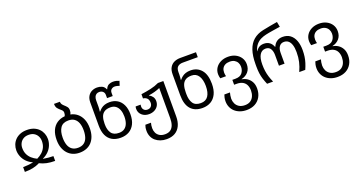

<svg xmlns="http://www.w3.org/2000/svg" viewBox="-51 -1612 5055 2704"><g transform="rotate(-20 2477.0 -260.0)"><path d="M65 0V-72Q105 -72 139 -75.5Q173 -79 216 -86V-89Q163 -113 127 -150.5Q91 -188 73 -234Q55 -280 55 -326Q55 -369 70 -408.5Q85 -448 115 -479Q145 -510 189.5 -528Q234 -546 292 -546Q351 -546 395 -528Q439 -510 469 -479Q499 -448 514 -408.5Q529 -369 529 -326Q529 -280 511 -234Q493 -188 457 -150.5Q421 -113 368 -89V-86Q412 -79 445.5 -75.5Q479 -72 519 -72V0Q450 0 395.5 -11.5Q341 -23 292 -48Q243 -23 188.5 -11.5Q134 0 65 0ZM292 -115Q336 -136 369 -165.5Q402 -195 420.5 -235Q439 -275 439 -327Q439 -367 422 -400Q405 -433 372.5 -453Q340 -473 292 -473Q244 -473 211.5 -453Q179 -433 162 -400Q145 -367 145 -327Q145 -275 163.5 -235Q182 -195 215 -165.5Q248 -136 292 -115Z M944 -541Q1001 -530 1044 -494.5Q1087 -459 1111 -402.5Q1135 -346 1135 -269Q1135 -202 1117.5 -150.5Q1100 -99 1067.5 -63Q1035 -27 988.5 -8.5Q942 10 885 10Q832 10 787 -8.5Q742 -27 709 -63Q676 -99 657.5 -150.5Q639 -202 639 -269Q639 -352 665.5 -411.5Q692 -471 742 -505Q792 -539 860 -545Q865 -554 868.5 -566.5Q872 -579 872 -595Q872 -614 862.5 -626.5Q853 -639 839 -650Q818 -667 798 -690.5Q778 -714 778 -760H866Q866 -737 877 -721Q888 -705 904 -691Q924 -674 941 -653.5Q958 -633 958 -601Q958 -583 954.5 -568.5Q951 -554 944 -541ZM887 -63Q941 -63 976 -88Q1011 -113 1027.5 -159.5Q1044 -206 1044 -269Q1044 -333 1027 -378Q1010 -423 975.5 -447.5Q941 -472 886 -472Q804 -472 767 -418Q730 -364 730 -269Q730 -206 746.5 -159.5Q763 -113 798 -88Q833 -63 887 -63Z M1502 10Q1426 10 1373 -20.5Q1320 -51 1292.5 -110.5Q1265 -170 1265 -257V-603Q1265 -660 1287 -697Q1309 -734 1345.5 -752Q1382 -770 1425 -770Q1460 -770 1495 -756Q1530 -742 1549 -697H1552Q1571 -742 1601 -756Q1631 -770 1662 -770Q1691 -770 1714 -764Q1737 -758 1756 -750L1734 -683Q1718 -688 1700 -693Q1682 -698 1663 -698Q1636 -698 1614.5 -680.5Q1593 -663 1593 -629V-581H1508V-629Q1508 -661 1487 -680.5Q1466 -700 1432 -700Q1408 -700 1390 -688.5Q1372 -677 1362.5 -655Q1353 -633 1353 -601V-505Q1353 -489 1351 -468.5Q1349 -448 1347 -437H1353Q1370 -459 1392.5 -477Q1415 -495 1446.5 -505.5Q1478 -516 1519 -516Q1586 -516 1635.5 -485.5Q1685 -455 1712.5 -397Q1740 -339 1740 -257Q1740 -170 1710 -110.5Q1680 -51 1626.5 -20.5Q1573 10 1502 10ZM1502 -63Q1552 -63 1584.5 -86.5Q1617 -110 1633 -153Q1649 -196 1649 -255Q1649 -309 1633.5 -351.5Q1618 -394 1586.5 -418.5Q1555 -443 1507 -443Q1448 -443 1414 -420Q1380 -397 1366 -355Q1352 -313 1352 -256V-240Q1352 -163 1386 -113Q1420 -63 1502 -63Z M2103 250Q2052 250 2009.5 235Q1967 220 1936 193Q1905 166 1888.5 127.5Q1872 89 1872 43Q1872 14 1876 -6.5Q1880 -27 1887 -44H1971Q1966 -28 1963 -7.5Q1960 13 1960 35Q1960 74 1975.5 106Q1991 138 2023 157.5Q2055 177 2103 177Q2155 177 2186.5 154Q2218 131 2232.5 89Q2247 47 2247 -10V-463Q2209 -446 2165 -434Q2121 -422 2075 -416V-413Q2104 -400 2124.5 -372.5Q2145 -345 2145 -306Q2145 -264 2124.5 -232.5Q2104 -201 2068.5 -183.5Q2033 -166 1989 -166Q1924 -166 1882.5 -203.5Q1841 -241 1841 -296Q1841 -305 1842 -314.5Q1843 -324 1846 -333H1921Q1920 -326 1919 -319Q1918 -312 1918 -306Q1918 -274 1937.5 -254Q1957 -234 1989 -234Q2024 -234 2043.5 -255.5Q2063 -277 2063 -309Q2063 -354 2041.5 -376.5Q2020 -399 1982 -404V-467Q2057 -477 2127 -492.5Q2197 -508 2254 -536H2335V-6Q2335 75 2307.5 132.5Q2280 190 2228.5 220Q2177 250 2103 250Z M2727 10Q2612 10 2551 -59.5Q2490 -129 2490 -267V-578Q2490 -643 2514 -683Q2538 -723 2578.5 -741.5Q2619 -760 2670 -760H2906V-686H2682Q2634 -686 2606 -662.5Q2578 -639 2578 -581V-546Q2578 -531 2576 -505.5Q2574 -480 2572 -467H2578Q2595 -489 2617.5 -507Q2640 -525 2671.5 -535.5Q2703 -546 2744 -546Q2844 -546 2904.5 -475.5Q2965 -405 2965 -267Q2965 -175 2935 -113.5Q2905 -52 2851.5 -21Q2798 10 2727 10ZM2727 -63Q2802 -63 2838 -116Q2874 -169 2874 -265Q2874 -360 2838.5 -416.5Q2803 -473 2732 -473Q2673 -473 2639 -449.5Q2605 -426 2591 -382.5Q2577 -339 2577 -278V-250Q2577 -165 2611 -114Q2645 -63 2727 -63Z M3301 250Q3246 250 3201.5 233.5Q3157 217 3125.5 188Q3094 159 3077 119Q3060 79 3060 33Q3060 4 3065.5 -21.5Q3071 -47 3078 -64H3162Q3157 -48 3152.5 -22.5Q3148 3 3148 25Q3148 64 3164 98.5Q3180 133 3214 155Q3248 177 3301 177Q3352 177 3385 154.5Q3418 132 3434 94Q3450 56 3450 10Q3450 -35 3433.5 -70.5Q3417 -106 3382 -126Q3347 -146 3293 -146H3254V-219H3300Q3371 -219 3402 -258.5Q3433 -298 3433 -352Q3433 -385 3418.5 -412.5Q3404 -440 3376 -456.5Q3348 -473 3307 -473Q3265 -473 3237 -458.5Q3209 -444 3194.5 -418Q3180 -392 3180 -355Q3180 -342 3182 -328Q3184 -314 3188 -298H3102Q3097 -315 3094.5 -331Q3092 -347 3092 -362Q3092 -415 3119.5 -456.5Q3147 -498 3195.5 -522Q3244 -546 3307 -546Q3370 -546 3418.5 -521Q3467 -496 3494 -453.5Q3521 -411 3521 -358Q3521 -288 3482.5 -243.5Q3444 -199 3381 -185V-181Q3423 -175 3459.5 -151Q3496 -127 3518.5 -86Q3541 -45 3541 14Q3541 85 3511 138.5Q3481 192 3427.5 221Q3374 250 3301 250Z M3695 0Q3675 -47 3661.5 -90Q3648 -133 3642 -178.5Q3636 -224 3636 -276V-314Q3636 -438 3665 -523.5Q3694 -609 3753 -659.5Q3812 -710 3901 -729Q3957 -741 4013 -751Q4069 -761 4123 -770L4138 -693Q4112 -689 4081.5 -684.5Q4051 -680 4021 -675Q3991 -670 3964.5 -665.5Q3938 -661 3918 -656Q3877 -647 3838 -628.5Q3799 -610 3768.5 -575Q3738 -540 3719 -479H3722Q3742 -507 3761.5 -521.5Q3781 -536 3801.5 -541Q3822 -546 3843 -546Q3894 -546 3928 -520.5Q3962 -495 3978 -451H3983Q4000 -495 4036 -520.5Q4072 -546 4125 -546Q4192 -546 4237 -512Q4282 -478 4305 -417.5Q4328 -357 4328 -276Q4328 -224 4321.5 -178.5Q4315 -133 4301.5 -90Q4288 -47 4267 0H4177Q4209 -71 4223.5 -134.5Q4238 -198 4238 -277Q4238 -342 4224 -385.5Q4210 -429 4183.5 -451Q4157 -473 4118 -473Q4073 -473 4048 -439Q4023 -405 4023 -343V-182H3939V-343Q3939 -399 3916 -436Q3893 -473 3843 -473Q3786 -473 3755 -423.5Q3724 -374 3724 -277Q3724 -224 3730.5 -179Q3737 -134 3750.5 -90.5Q3764 -47 3785 0Z M4664 250Q4609 250 4564.5 233.5Q4520 217 4488.5 188Q4457 159 4440 119Q4423 79 4423 33Q4423 4 4428.5 -21.5Q4434 -47 4441 -64H4525Q4520 -48 4515.5 -22.5Q4511 3 4511 25Q4511 64 4527 98.5Q4543 133 4577 155Q4611 177 4664 177Q4715 177 4748 154.5Q4781 132 4797 94Q4813 56 4813 10Q4813 -35 4796.5 -70.5Q4780 -106 4745 -126Q4710 -146 4656 -146H4617V-219H4663Q4734 -219 4765 -258.5Q4796 -298 4796 -352Q4796 -385 4781.5 -412.5Q4767 -440 4739 -456.5Q4711 -473 4670 -473Q4628 -473 4600 -458.5Q4572 -444 4557.5 -418Q4543 -392 4543 -355Q4543 -342 4545 -328Q4547 -314 4551 -298H4465Q4460 -315 4457.5 -331Q4455 -347 4455 -362Q4455 -415 4482.5 -456.5Q4510 -498 4558.5 -522Q4607 -546 4670 -546Q4733 -546 4781.5 -521Q4830 -496 4857 -453.5Q4884 -411 4884 -358Q4884 -288 4845.5 -243.5Q4807 -199 4744 -185V-181Q4786 -175 4822.5 -151Q4859 -127 4881.5 -86Q4904 -45 4904 14Q4904 85 4874 138.5Q4844 192 4790.5 221Q4737 250 4664 250Z"/></g></svg>

Font: Noto Sans Georgian
Style: Regular
Weight: 400
Designer: Monotype Design Team, Akaki Razmadze
Foundry: Google LLC
Version: Version 2.002